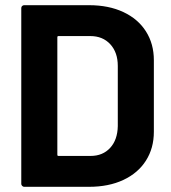

<svg xmlns="http://www.w3.org/2000/svg" viewBox="-20 -720 658 740"><path d="M62 -11V-689Q62 -694 65.5 -697Q69 -700 73 -700H323Q399 -700 455.5 -673.5Q512 -647 542.5 -599Q573 -551 573 -488V-212Q573 -149 542.5 -101Q512 -53 455.5 -26.5Q399 0 323 0H73Q69 0 65.5 -3.5Q62 -7 62 -11ZM205 -119H329Q376 -119 404.5 -150Q433 -181 434 -234V-466Q434 -518 405 -549.5Q376 -581 328 -581H205Q201 -581 201 -576V-124Q201 -119 205 -119Z"/></svg>

Font: Barlow GEO Bold
Style: Regular
Weight: 700
Designer: Jeremy Tribby
Foundry: Tribby Type
Version: Version 1.408